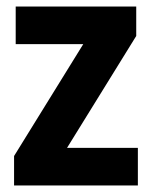

<svg xmlns="http://www.w3.org/2000/svg" viewBox="-20 -567 458 587"><path d="M23 0V-90L234.5 -432H28V-547H396.5V-457L185 -115H401.5V0Z"/></svg>

Font: Encode Sans Condensed Condensed
Style: Bold
Weight: 700
Width: 3
Designer: Multiple Designers
Foundry: Impallari Type
Version: Version 3.000; ttfautohint (v1.8.3) -l 8 -r 50 -G 200 -x 14 